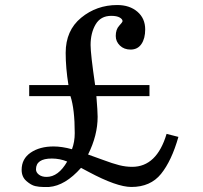

<svg xmlns="http://www.w3.org/2000/svg" viewBox="-20 -732 808 763"><path d="M574 -394V-350H363Q368 -289 368 -268Q368 -194 330 -118Q348 -112 388 -97Q428 -82 454 -75.5Q480 -69 505 -69Q603 -69 642 -200L689 -188Q662 -93 620 -41Q578 11 502 11Q444 11 332 -49L302 -65Q239 6 175 11H150Q136 11 120 7.5Q104 4 85 -12.5Q66 -29 66 -57Q66 -101 102 -125.5Q138 -150 193 -150Q226 -150 266 -139Q277 -168 277 -203Q277 -298 260 -350H96V-394H252Q241 -462 241 -522Q241 -611 302.5 -661.5Q364 -712 446 -712Q495 -712 526 -685.5Q557 -659 557 -615Q557 -579 542 -557Q527 -535 499 -535Q473 -535 456.5 -551Q440 -567 440 -589Q440 -615 453.5 -629.5Q467 -644 467 -648Q467 -656 455.5 -662.5Q444 -669 422 -669Q380 -669 360 -635Q340 -601 340 -553Q340 -517 358 -394ZM247 -90Q218 -102 186 -102Q123 -102 123 -59Q123 -47 134.5 -38Q146 -29 165 -29Q212 -29 247 -90Z"/></svg>

Font: Tenor Sans
Style: Regular
Weight: 400
Designer: Denis Masharov
Foundry: Denis Masharov
Version: Version 1.1